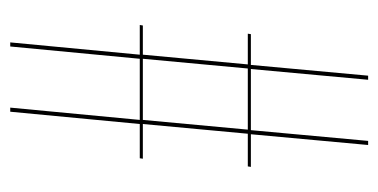

<svg xmlns="http://www.w3.org/2000/svg" viewBox="-202 -537 739 375"><g transform="rotate(90 167.5 -349.5)"><path d="M28.8 -253H86.8L62.8 0H70.8L94.8 -253H214.2L190.2 0H198.2L222.2 -253H289.1L290 -259H222.2L241.2 -464H305L306 -470H242.2L263.2 -699H255.2L234.2 -470H114.8L135.8 -699H127.8L106.8 -470H46.7L45.8 -464H105.8L86.8 -259H29.8ZM94.8 -259 113.8 -464H233.2L214.2 -259Z"/></g></svg>

Font: Moniqa Black
Style: Regular
Weight: 900
Designer: Rajesh Rajput
Foundry: Rajesh Rajput
Version: Version 1.000